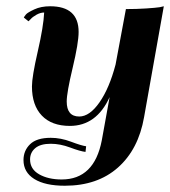

<svg xmlns="http://www.w3.org/2000/svg" viewBox="-20 -409 543 613"><path d="M82 -133Q82 -164 100.5 -244.5Q119 -325 121 -369Q109 -369 96.5 -362Q84 -355 78 -348L71 -341L56 -353Q58 -357 63 -363Q68 -369 89.5 -379Q111 -389 140 -389Q231 -389 231 -307Q231 -272 212 -192.5Q193 -113 193 -85Q193 -37 233 -37Q266 -37 297.5 -82Q329 -127 349 -203L382 -380Q416 -380 446.5 -382Q477 -384 490 -386L503 -389L440 -35Q422 68 356.5 126Q291 184 187 184Q124 184 89.5 162.5Q55 141 55 102Q55 72 76 51.5Q97 31 142 31Q174 31 207 43.5Q240 56 255 58L253 76Q236 74 204 62Q172 50 142 50Q109 50 92.5 64Q76 78 76 100Q76 131 105 147.5Q134 164 177 164Q281 164 305 39L330 -99Q288 -7 203 -7Q145 -7 113.5 -40Q82 -73 82 -133Z"/></svg>

Font: Sail
Style: Regular
Weight: 400
Designer: Miguel Hernandez
Foundry: Miguel Hernandez
Version: Version 1.002